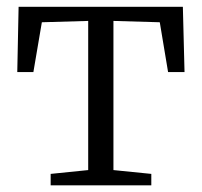

<svg xmlns="http://www.w3.org/2000/svg" viewBox="-20 -558 608 578"><path d="M132.5 0V-34.5L245.5 -46V-495L106 -491L80.5 -341H32L36 -537.5H530.5L535.5 -341H486L461 -491L321.5 -495V-46L435.5 -34.5V0Z"/></svg>

Font: Merriweather 60pt Light
Style: Regular
Weight: 300
Version: Version 2.100